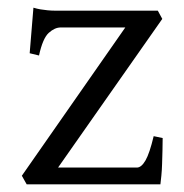

<svg xmlns="http://www.w3.org/2000/svg" viewBox="-20 -482 481 502"><path d="M405.3 -121.1Q405.3 -106.4 404.8 -88.4Q404.3 -70.3 403.8 -53.7Q403.3 -37.1 401.9 -22.9Q400.4 -8.8 399.4 0H49.8L37.1 -22.5L307.6 -410.2H138.7Q123 -410.2 107.4 -396Q91.8 -381.8 82 -336.9L57.6 -342.8L67.4 -461.9Q77.1 -459 85.9 -457.5Q94.7 -456.1 104.5 -455.1Q114.3 -454.1 125.5 -454.1Q136.7 -454.1 153.3 -454.1H392.6L404.3 -432.6L131.8 -43.9H337.9Q349.6 -43.9 360.4 -62.5Q371.1 -81.1 381.8 -126L405.3 -121.1Z"/></svg>

Font: Podda
Style: Regular
Weight: 400
Designer: Md. Tanbin Islam Siyam
Foundry: Tanbin Islam Siyam
Version: Version 0.258